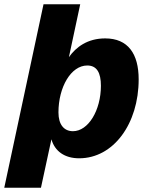

<svg xmlns="http://www.w3.org/2000/svg" viewBox="-48 -730 697 900"><path d="M-28 150H144L193 -77C209 -21 255 12 323 12C484 12 602 -150 602 -358C602 -478 552 -550 445 -550C362 -550 308 -509 275 -462L328 -710H156ZM294 -115C252 -115 226 -146 226 -203C226 -322 285 -423 361 -423C406 -423 425 -389 425 -328C425 -213 366 -115 294 -115Z"/></svg>

Font: Geist ExtraBold
Style: Italic
Weight: 800
Italic angle: -12°
Designer: Basement.studio, Andrés Briganti, Mateo Zaragoza
Foundry: Basement.studio, Vercel, Andrés Briganti, Guido Ferreyra, Mateo Zaragoza
Version: Version 1.500